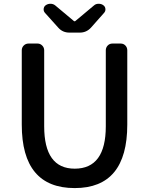

<svg xmlns="http://www.w3.org/2000/svg" viewBox="-20 -962 772 995"><path d="M367.2 12.7Q92.8 12.7 92.8 -316.4V-701.2Q92.8 -715.8 103 -726.1Q113.3 -736.3 127.9 -736.3H174.8Q188.5 -736.3 198.7 -726.1Q209 -715.8 209 -701.2V-307.6Q209 -87.9 367.2 -87.9Q528.3 -87.9 528.3 -307.6V-701.2Q528.3 -715.8 538.1 -726.1Q547.9 -736.3 562.5 -736.3H605.5Q620.1 -736.3 629.9 -726.1Q639.6 -715.8 639.6 -701.2V-316.4Q639.6 12.7 367.2 12.7ZM339.8 -793Q304.7 -793 282.2 -818.4L212.9 -895.5Q206.1 -903.3 206.1 -913.1Q206.1 -927.7 217.8 -935.5Q228.5 -942.4 240.2 -942.4Q241.2 -942.4 242.2 -942.4Q255.9 -942.4 266.6 -933.6L362.3 -853.5Q364.3 -851.6 366.7 -851.6Q369.1 -851.6 371.1 -853.5L466.8 -933.6Q476.6 -942.4 490.2 -942.4Q491.2 -942.4 492.2 -942.4Q504.9 -942.4 514.6 -935.5Q526.4 -927.7 526.4 -913.1Q526.4 -903.3 519.5 -895.5L451.2 -818.4Q427.7 -793 393.6 -793Z"/></svg>

Font: Gen Jyuu GothicL Medium
Style: Regular
Weight: 500
Designer: [Source Han Sans]
Ryoko NISHIZUKA  (kana & ideographs); Paul D. Hunt (Latin, Greek & Cyrillic); Wenlong ZHANG  (bopomofo
Version: Version 1.002.20150607